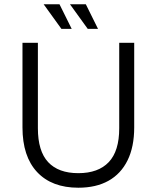

<svg xmlns="http://www.w3.org/2000/svg" viewBox="-20 -867 732 897"><path d="M346 10Q222 10 153.5 -63Q85 -136 85 -272V-667H157V-268Q157 -161 205 -109.5Q253 -58 346 -58Q439 -58 488 -109.5Q537 -161 537 -268V-667H607V-272Q607 -181 576 -118Q545 -55 487 -22.5Q429 10 346 10ZM267 -732 184 -847H258L315 -732ZM390 -732 307 -847H381L438 -732Z"/></svg>

Font: Maven Pro
Style: Regular
Weight: 400
Designer: Joe Prince
Foundry: Joe Prince
Version: Version 2.103